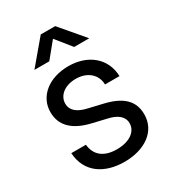

<svg xmlns="http://www.w3.org/2000/svg" viewBox="-180 -825 836 932"><g transform="rotate(-30 237.5 -358.5)"><path d="M241.2 11.7C353.5 11.7 438.5 -44.9 438.5 -140.6C438.5 -214.8 393.6 -260.3 294.9 -283.7L211.9 -303.2C162.1 -314.9 131.8 -337.9 131.8 -377C131.8 -420.9 172.4 -456.1 235.8 -456.1C302.2 -456.1 344.7 -416 345.7 -361.3H426.8C423.8 -463.9 343.3 -527.3 235.8 -527.3C125.5 -527.3 48.8 -464.8 48.8 -377C48.8 -301.8 98.6 -252.9 194.3 -230.5L277.3 -210.9C323.2 -200.2 355 -177.7 355 -138.7C355 -92.8 310.5 -59.6 239.3 -59.6C167 -59.6 125 -92.8 119.1 -154.3H37.1C43.9 -42 130.9 11.7 241.2 11.7ZM167.5 -593.8 237.8 -679.7 307.1 -593.8H391.1V-594.2L277.8 -727.5H196.8L84.5 -594.2V-593.8Z"/></g></svg>

Font: Raveo Display Display
Style: Regular
Weight: 400
Designer: Jakub Foglar, Rasmus Andersson (Inter)
Foundry: Jakubfoglar.com
Version: Version 1.100;Glyphs 3.2.3 (3260)